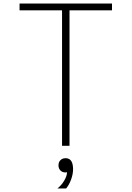

<svg xmlns="http://www.w3.org/2000/svg" viewBox="-20 -820 740 1080"><path d="M329 0V-762H90V-800H610V-762H371V0ZM348 150Q331 150 320 139Q309 128 309 110Q309 92 320 81Q331 70 348 70Q350 70 351 70Q352 70 353 70Q391 73 391 132Q391 159 380 189.5Q369 220 352 240H303Q326 222 341.5 195.5Q357 169 357 149Q353 150 348 150Z"/></svg>

Font: Martian Mono Thin
Style: Regular
Weight: 100
Monospace: yes
Designer: Roman Shamin
Foundry: Evil Martians
Version: Version 1.000; ttfautohint (v1.8.4.7-5d5b)